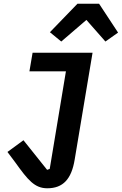

<svg xmlns="http://www.w3.org/2000/svg" viewBox="-20 -799 654 1031"><path d="M234 212C319 212 364 162 381 58L477 -516H155L138 -416H334L247 108L233 113L106 -46L20 17L62 73C130 168 166 212 234 212ZM396 -779 248 -626 309 -576 444 -692 546 -576 614 -624 512 -779Z"/></svg>

Font: IBM Plex Mono SmBld
Style: Italic
Weight: 600
Italic angle: -9.5°
Monospace: yes
Designer: Mike Abbink, Paul van der Laan, Pieter van Rosmalen
Foundry: Bold Monday
Version: Version 2.004